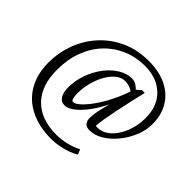

<svg xmlns="http://www.w3.org/2000/svg" viewBox="-185 -801 1243 1243"><g transform="rotate(45 436.5 -179.5)"><path d="M428.7 222.7Q315.4 222.7 233.9 181.6Q152.3 140.6 108.9 64.5Q65.4 -11.7 65.4 -115.2Q65.4 -205.1 96.2 -289.1Q127 -373 186.5 -439Q246.1 -504.9 330.1 -543.5Q414.1 -582 519.5 -582Q613.3 -582 681.6 -548.8Q750 -515.6 787.1 -454.1Q824.2 -392.6 824.2 -308.6Q824.2 -252.9 801.3 -197.3Q778.3 -141.6 740.7 -95.2Q703.1 -48.8 656.7 -20.5Q610.4 7.8 563.5 7.8Q534.2 7.8 521 -7.8Q507.8 -23.4 507.8 -48.8Q507.8 -67.4 511.2 -91.8Q514.6 -116.2 525.4 -159.7Q536.1 -203.1 555.7 -277.3H569.3Q536.1 -192.4 494.6 -128.4Q453.1 -64.5 411.1 -28.3Q369.1 7.8 335 7.8Q302.7 7.8 286.1 -19Q269.5 -45.9 269.5 -88.9Q269.5 -157.2 292 -217.8Q314.5 -278.3 351.1 -325.2Q387.7 -372.1 432.1 -398.4Q476.6 -424.8 520.5 -424.8Q544.9 -424.8 563.5 -412.6Q582 -400.4 600.6 -378.9L585 -346.7Q569.3 -365.2 546.9 -373.5Q524.4 -381.8 501 -381.8Q469.7 -381.8 440.4 -358.9Q411.1 -335.9 388.7 -297.4Q366.2 -258.8 352.5 -208.5Q338.9 -158.2 338.9 -103.5Q338.9 -77.1 343.8 -62Q348.6 -46.9 358.4 -46.9Q377.9 -46.9 405.8 -72.3Q433.6 -97.7 464.8 -141.1Q496.1 -184.6 524.9 -241.7Q553.7 -298.8 575.2 -361.3L582 -382.8L620.1 -417H645.5Q632.8 -361.3 619.6 -303.7Q606.4 -246.1 596.2 -194.8Q585.9 -143.6 579.1 -103Q572.3 -62.5 572.3 -42Q612.3 -37.1 647 -56.6Q681.6 -76.2 708 -113.8Q734.4 -151.4 749.5 -200.2Q764.6 -249 764.6 -303.7Q765.6 -377.9 735.4 -431.2Q705.1 -484.4 650.4 -513.2Q595.7 -542 519.5 -542Q438.5 -541 368.7 -510.7Q298.8 -480.5 247.1 -425.3Q195.3 -370.1 166.5 -293Q137.7 -215.8 137.7 -121.1Q137.7 23.4 214.4 101.6Q291 179.7 432.6 179.7Q477.5 179.7 524.9 168Q572.3 156.2 607.4 136.7L622.1 170.9Q600.6 185.5 567.9 197.3Q535.2 209 498.5 215.8Q461.9 222.7 428.7 222.7Z"/></g></svg>

Font: Crimson Pro ExtraLight Light
Style: Italic
Weight: 300
Italic angle: -12°
Version: Version 1.002